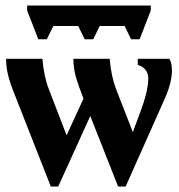

<svg xmlns="http://www.w3.org/2000/svg" viewBox="-20 -675 659 705"><path d="M286.6 -313Q261.7 -377 255.6 -404.3Q249.5 -431.6 249.5 -459H382.8Q388.2 -394.5 406.2 -347.7L467.8 -189.9L494.6 -262.2Q524.4 -340.8 524.4 -386.7Q524.4 -424.3 485.8 -437V-459H602.1Q611.3 -442.9 611.3 -416.5Q611.3 -373 586.4 -315.9L441.4 9.8H413.6L311.5 -249L193.8 9.8H166.5L29.3 -339.4Q14.2 -378.4 8.3 -405Q2.4 -431.6 2.4 -459H135.7Q141.1 -394.5 159.2 -347.7L224.6 -178.2ZM533.7 -636.7 492.7 -530.8H461.4L437.5 -579.6H346.2L322.3 -530.8H291L267.1 -579.6H175.8L151.9 -530.8H120.6L79.6 -636.7V-654.8H533.7Z"/></svg>

Font: Liberation Serif
Style: Bold
Weight: 700
Designer: Steve Matteson
Foundry: Ascender Corporation
Version: Version 2.1.5